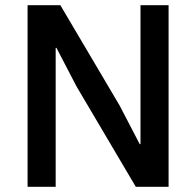

<svg xmlns="http://www.w3.org/2000/svg" viewBox="-20 -718 754 738"><path d="M274 -386 197 -534H194V0H86V-698H212L440 -312L517 -164H520V-698H628V0H502Z"/></svg>

Font: IBM Plex Sans Hebrew Medium
Style: Regular
Weight: 500
Designer: Mike Abbink, Paul van der Laan, Pieter van Rosmalen, Yanek Iontef
Foundry: Bold Monday
Version: Version 1.2